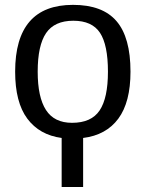

<svg xmlns="http://www.w3.org/2000/svg" viewBox="-20 -558 596 786"><path d="M232.4 207.5V6.8Q141.6 -5.4 91.8 -72.3Q42 -139.2 42 -264.6Q42 -538.1 278.8 -538.1Q399.9 -538.1 457 -471.4Q514.2 -404.8 514.2 -264.6Q514.2 -139.6 464.4 -72.3Q414.6 -4.9 320.3 6.8V207.5ZM421.9 -264.6Q421.9 -374 389.4 -423.6Q356.9 -473.1 280.3 -473.1Q203.1 -473.1 168.7 -422.6Q134.3 -372.1 134.3 -264.6Q134.3 -160.2 168.2 -107.7Q202.1 -55.2 274.9 -55.2Q354 -55.2 387.9 -106Q421.9 -156.7 421.9 -264.6Z"/></svg>

Font: Arial
Style: Regular
Weight: 400
Designer: Steve Matteson
Foundry: Ascender Corporation
Version: Version 2.00.3